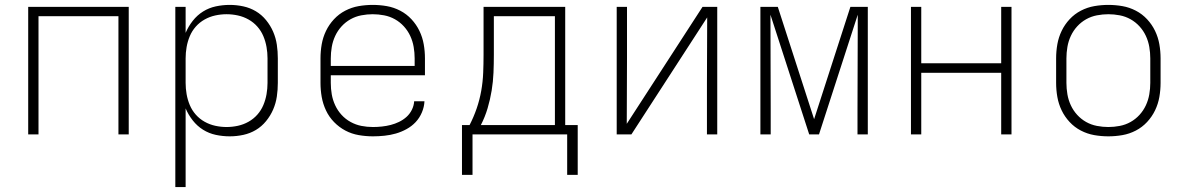

<svg xmlns="http://www.w3.org/2000/svg" viewBox="-20 -548 4840 783"><path d="M95 0V-520H505V0H463V-482H137V0Z M695 215V-520H737V-414Q748 -440 766 -463Q784 -486 808 -501Q832 -516 860 -522Q888 -528 917 -528Q945 -528 972.5 -522Q1000 -516 1023.5 -502Q1047 -488 1065 -466Q1083 -444 1094 -418.5Q1105 -393 1109 -365.5Q1113 -338 1113 -310V-210Q1113 -182 1109 -154.5Q1105 -127 1094 -101.5Q1083 -76 1065 -54Q1047 -32 1023.5 -18Q1000 -4 972.5 2Q945 8 917 8Q888 8 860 2Q832 -4 808 -19Q784 -34 766 -57Q748 -80 737 -106V215ZM904 -30Q927 -30 950 -35Q973 -40 993.5 -51.5Q1014 -63 1029.5 -80.5Q1045 -98 1054 -119.5Q1063 -141 1067 -164Q1071 -187 1071 -210V-310Q1071 -333 1067 -356Q1063 -379 1054 -400.5Q1045 -422 1029.5 -439.5Q1014 -457 993.5 -468.5Q973 -480 950 -485Q927 -490 904 -490Q881 -490 858 -485Q835 -480 814.5 -468.5Q794 -457 778.5 -439.5Q763 -422 754 -400.5Q745 -379 741 -356Q737 -333 737 -310V-210Q737 -187 741 -164Q745 -141 754 -119.5Q763 -98 778.5 -80.5Q794 -63 814.5 -51.5Q835 -40 858 -35Q881 -30 904 -30Z M1501 8Q1472 8 1443 3Q1414 -2 1388.5 -15.5Q1363 -29 1342.5 -50Q1322 -71 1309.5 -97.5Q1297 -124 1292 -152.5Q1287 -181 1287 -210V-310Q1287 -339 1292 -367.5Q1297 -396 1309.5 -422Q1322 -448 1342 -469.5Q1362 -491 1388 -504.5Q1414 -518 1442.5 -523Q1471 -528 1500 -528Q1529 -528 1557.5 -523Q1586 -518 1612 -504.5Q1638 -491 1658 -469.5Q1678 -448 1690.5 -422Q1703 -396 1708 -367.5Q1713 -339 1713 -310V-241H1329V-210Q1329 -186 1333 -163Q1337 -140 1347 -118.5Q1357 -97 1373 -79.5Q1389 -62 1410 -50.5Q1431 -39 1454 -34.5Q1477 -30 1501 -30Q1519 -30 1537.5 -32Q1556 -34 1573.5 -38.5Q1591 -43 1607.5 -51Q1624 -59 1637.5 -71Q1651 -83 1659.5 -100Q1668 -117 1669 -135H1711Q1710 -112 1700.5 -89.5Q1691 -67 1675 -50Q1659 -33 1638 -21.5Q1617 -10 1594.5 -3.5Q1572 3 1548 5.5Q1524 8 1501 8ZM1671 -279V-310Q1671 -333 1667 -356.5Q1663 -380 1653 -401.5Q1643 -423 1627 -440.5Q1611 -458 1590.5 -469.5Q1570 -481 1546.5 -485.5Q1523 -490 1500 -490Q1477 -490 1453.5 -485.5Q1430 -481 1409.5 -469.5Q1389 -458 1373 -440.5Q1357 -423 1347 -401.5Q1337 -380 1333 -356.5Q1329 -333 1329 -310V-279Z M2293 165V0H1907V165H1864V-38H1895Q1912 -71 1924 -106Q1936 -141 1942.5 -177.5Q1949 -214 1950.5 -251Q1952 -288 1952 -325V-520H2285V-38H2336V165ZM1941 -38H2243V-482H1994V-325Q1994 -288 1992.5 -251.5Q1991 -215 1985 -178.5Q1979 -142 1968.5 -106.5Q1958 -71 1941 -38Z M2495 0V-520H2537V-312Q2537 -245 2536.5 -177.5Q2536 -110 2536 -43L2845 -520H2905V0H2863V-208Q2863 -275 2863.5 -342.5Q2864 -410 2864 -477L2555 0Z M3081 0V-520H3152L3300 -62L3448 -520H3519V0H3477V-104Q3477 -189 3477.5 -274Q3478 -359 3478 -444V-488L3320 0H3280L3122 -488Q3122 -392 3122.5 -296Q3123 -200 3123 -104V0Z M3695 0V-520H3737V-290H4063V-520H4105V0H4063V-251H3737V0Z M4500 8Q4471 8 4442.5 3Q4414 -2 4388 -15.5Q4362 -29 4342 -50.5Q4322 -72 4309.5 -98Q4297 -124 4292 -152.5Q4287 -181 4287 -210V-310Q4287 -339 4292 -367.5Q4297 -396 4309.5 -422Q4322 -448 4342 -469.5Q4362 -491 4388 -504.5Q4414 -518 4442.5 -523Q4471 -528 4500 -528Q4529 -528 4557.5 -523Q4586 -518 4612 -504.5Q4638 -491 4658 -469.5Q4678 -448 4690.5 -422Q4703 -396 4708 -367.5Q4713 -339 4713 -310V-210Q4713 -181 4708 -152.5Q4703 -124 4690.5 -98Q4678 -72 4658 -50.5Q4638 -29 4612 -15.5Q4586 -2 4557.5 3Q4529 8 4500 8ZM4500 -30Q4523 -30 4546.5 -34.5Q4570 -39 4590.5 -50.5Q4611 -62 4627 -79.5Q4643 -97 4653 -118.5Q4663 -140 4667 -163.5Q4671 -187 4671 -210V-310Q4671 -333 4667 -356.5Q4663 -380 4653 -401.5Q4643 -423 4627 -440.5Q4611 -458 4590.5 -469.5Q4570 -481 4546.5 -485.5Q4523 -490 4500 -490Q4477 -490 4453.5 -485.5Q4430 -481 4409.5 -469.5Q4389 -458 4373 -440.5Q4357 -423 4347 -401.5Q4337 -380 4333 -356.5Q4329 -333 4329 -310V-210Q4329 -187 4333 -163.5Q4337 -140 4347 -118.5Q4357 -97 4373 -79.5Q4389 -62 4409.5 -50.5Q4430 -39 4453.5 -34.5Q4477 -30 4500 -30Z"/></svg>

Font: Iosevka Extralight Extended
Style: Regular
Weight: 200
Width: 7
Monospace: yes
Designer: Belleve Invis
Foundry: Belleve Invis
Version: Version 32.5.0; ttfautohint (v1.8.4)